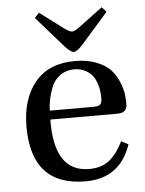

<svg xmlns="http://www.w3.org/2000/svg" viewBox="-53 -763 619 817"><g transform="rotate(-5 257.0 -354.0)"><path d="M125 -699 144 -720 247 -643Q268 -628 278 -628Q288 -628 309 -643L412 -720L431 -699L314 -566Q291 -541 278 -541Q265 -541 242 -566ZM49 -241Q49 -359 107.5 -430.5Q166 -502 279 -502Q331 -502 370 -486.5Q409 -471 429.5 -449Q450 -427 462.5 -397Q475 -367 478 -345Q481 -323 481 -301Q481 -263 441 -263H153Q149 -39 300 -39Q354 -39 387.5 -67Q421 -95 445 -145L475 -129Q427 12 280 12Q49 12 49 -241ZM154 -301H343Q363 -301 370 -309Q377 -317 377 -333Q377 -347 375.5 -362Q374 -377 367.5 -397Q361 -417 350 -431.5Q339 -446 319 -456.5Q299 -467 273 -467Q237 -467 211 -447.5Q185 -428 174 -398.5Q163 -369 158.5 -345Q154 -321 154 -301Z"/></g></svg>

Font: Linguistics Pro
Style: Regular
Weight: 400
Designer: Stefan Peev, Context Ltd
Foundry: Stefan Peev, Context Ltd
Version: Version 001.000